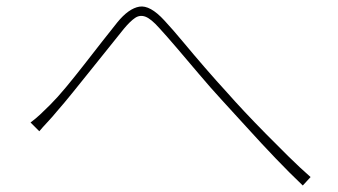

<svg xmlns="http://www.w3.org/2000/svg" viewBox="-20 -628 1040 591"><path d="M74 -251Q89 -262 103 -275Q117 -288 134 -305Q157 -328 183.5 -360Q210 -392 238.5 -428.5Q267 -465 293.5 -499Q320 -533 341 -559Q376 -602 409 -607.5Q442 -613 486 -565Q512 -537 544 -498.5Q576 -460 611.5 -419Q647 -378 681 -341Q702 -317 732.5 -284.5Q763 -252 798 -216.5Q833 -181 868.5 -146Q904 -111 936 -83L912 -57Q872 -95 828 -141Q784 -187 741.5 -234Q699 -281 662 -321Q628 -358 592.5 -400Q557 -442 525 -479.5Q493 -517 470 -542Q445 -570 428 -576.5Q411 -583 396 -573Q381 -563 361 -539Q341 -514 314.5 -481Q288 -448 259.5 -412.5Q231 -377 204 -343.5Q177 -310 155 -285Q142 -269 126.5 -252.5Q111 -236 101 -224Z"/></svg>

Font: Noto Sans JP Thin Thin
Style: Regular
Weight: 250
Version: Version 2.004-H2;hotconv 1.0.118;makeotfexe 2.5.65603